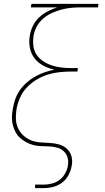

<svg xmlns="http://www.w3.org/2000/svg" viewBox="-20 -755 540 990"><path d="M161 215V197H205Q226 197 247.5 191.5Q269 186 287 172.5Q305 159 316 139Q327 119 330 99Q334 78 328.5 58Q323 38 309 25Q295 12 275.5 6.5Q256 1 235 0Q214 -1 193 -1.5Q172 -2 152.5 -7Q133 -12 115.5 -21.5Q98 -31 83.5 -44Q69 -57 60 -74Q51 -91 46 -110.5Q41 -130 41.5 -151Q42 -172 46 -193Q50 -218 58.5 -243Q67 -268 82.5 -290Q98 -312 118.5 -330Q139 -348 162.5 -361Q186 -374 211 -382.5Q236 -391 261 -396Q231 -402 203.5 -416.5Q176 -431 158 -454.5Q140 -478 134 -509Q128 -540 134 -573Q138 -598 150 -622.5Q162 -647 182 -665.5Q202 -684 226 -696.5Q250 -709 275 -717H139L142 -735H488L485 -717H401Q376 -717 351 -715Q326 -713 300.5 -706.5Q275 -700 250 -689Q225 -678 204 -660.5Q183 -643 170 -619Q157 -595 153 -570Q149 -544 152 -518.5Q155 -493 168.5 -473Q182 -453 202.5 -439.5Q223 -426 246.5 -418Q270 -410 295.5 -407Q321 -404 347 -404H382L379 -386H344Q315 -386 284 -382.5Q253 -379 223.5 -369.5Q194 -360 166.5 -343Q139 -326 117 -302.5Q95 -279 82.5 -249.5Q70 -220 65 -191Q61 -165 62 -140.5Q63 -116 73 -94.5Q83 -73 100 -57Q117 -41 139 -32Q161 -23 185.5 -21Q210 -19 235 -18Q260 -17 283.5 -10.5Q307 -4 324 11Q341 26 348 49.5Q355 73 350 98Q346 123 334 146.5Q322 170 301 186Q280 202 255 208.5Q230 215 205 215Z"/></svg>

Font: Iosevka Curly Slab Thin
Style: Italic
Weight: 100
Italic angle: -9°
Monospace: yes
Designer: Belleve Invis
Foundry: Belleve Invis
Version: Version 22.1.2; ttfautohint (v1.8.4)